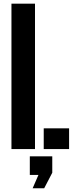

<svg xmlns="http://www.w3.org/2000/svg" viewBox="-20 -820 414 1056"><path d="M43 0V-800H172.5V0ZM220.5 0V-114H360V0ZM159.5 215.5 191.5 142H144V40H267.5V130L223 215.5Z"/></svg>

Font: Big Shoulders Stencil Display ExtraBold
Style: Regular
Weight: 800
Designer: Patric King
Foundry: XO Type Co
Version: Version 1.000